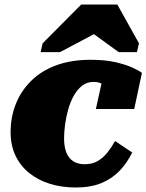

<svg xmlns="http://www.w3.org/2000/svg" viewBox="-20 -818 649 851"><path d="M356 -90Q389 -90 413.5 -104.5Q438 -119 456.5 -142.5Q475 -166 490 -193L566 -142Q544 -97 511 -62Q478 -27 430.5 -7Q383 13 316 13Q253 13 200.5 -3.5Q148 -20 109 -51.5Q70 -83 48.5 -128.5Q27 -174 27 -232Q27 -299 50 -357Q73 -415 118 -459.5Q163 -504 229 -528.5Q295 -553 381 -553Q447 -553 493.5 -542Q540 -531 569 -517.5Q598 -504 609 -495L575 -335H405L440 -494Q455 -493 462 -483Q469 -473 469.5 -460.5Q470 -448 466.5 -437Q463 -426 457 -423Q452 -433 443 -440Q434 -447 422 -451Q410 -455 394 -455Q366 -455 344.5 -438.5Q323 -422 307.5 -394.5Q292 -367 282.5 -333.5Q273 -300 268.5 -266.5Q264 -233 264 -204Q264 -169 273.5 -143.5Q283 -118 303.5 -104Q324 -90 356 -90ZM500 -798H340L169 -626L160 -587H246L452 -696H356L506 -587H587L596 -626Z"/></svg>

Font: Roboto Serif 20pt Black
Style: Italic
Weight: 900
Italic angle: -10°
Version: Version 1.008